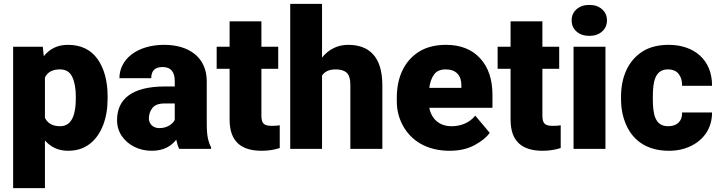

<svg xmlns="http://www.w3.org/2000/svg" viewBox="-20 -770 3726 993"><path d="M536.6 -270.5C536.6 -351.1 519 -415.5 484.4 -464.8C449.2 -513.7 397.9 -538.1 331.1 -538.1C276.4 -538.1 236.3 -516.6 206.5 -479.5L201.2 -528.3H47.9V203.1H212.4V-43.5C241.7 -10.3 280.3 9.8 331.5 9.8C376 9.8 413.6 -2 444.3 -25.9C504.9 -72.8 536.6 -158.2 536.6 -260.3ZM372.1 -260.3C372.1 -181.2 353.5 -117.2 291 -117.2C250.5 -117.2 226.1 -133.3 212.4 -160.6V-369.1C225.6 -397 251.5 -411.1 290 -411.1C320.8 -411.1 341.8 -397.9 354 -371.6C366.2 -345.2 372.1 -311.5 372.1 -270.5Z M1071.8 0V-8.3C1064.5 -21.5 1059.1 -37.1 1055.2 -55.2C1051.3 -72.8 1049.3 -98.6 1049.3 -133.3V-349.6C1049.3 -475.1 955.1 -538.1 829.6 -538.1C689 -538.1 597.7 -463.9 597.7 -365.7H762.2C762.2 -404.3 781.7 -423.3 820.8 -423.3C866.2 -423.3 883.8 -395 883.8 -350.6V-322.8H833C663.1 -322.8 585.4 -257.8 585.4 -148.9C585.4 -117.7 593.8 -90.3 609.9 -66.4C642.6 -18.6 699.7 9.8 764.6 9.8C828.6 9.8 866.2 -15.6 891.6 -47.4C895.5 -28.3 900.4 -12.7 906.7 0ZM803.7 -107.4C772.9 -107.4 750 -127.9 750 -157.7C750 -177.7 755.9 -195.8 768.1 -211.4C780.3 -227.1 801.3 -234.9 832 -234.9H883.8V-149.4C872.1 -127.9 844.2 -107.4 803.7 -107.4Z M1332 -528.3V-659.7H1167.5V-528.3H1100.6V-414.1H1167.5V-151.9C1167.5 -37.1 1228 9.8 1334 9.8C1366.7 9.8 1397.9 4.9 1426.8 -4.4V-122.1C1415.5 -120.1 1404.8 -119.1 1385.7 -119.1C1345.2 -119.1 1332 -130.9 1332 -172.4V-414.1H1418.9V-528.3Z M1481 -750V0H1645.5V-379.4C1659.2 -399.4 1681.2 -411.1 1716.8 -411.1C1740.7 -411.1 1759.3 -405.8 1772.5 -394.5C1785.6 -383.3 1792 -361.3 1792 -329.1V0H1957.5V-328.1C1957.5 -481.9 1884.8 -538.1 1780.3 -538.1C1725.1 -538.1 1678.7 -513.7 1645.5 -472.2V-750Z M2304.7 9.8C2355.5 9.8 2398.9 0 2434.6 -19.5C2470.2 -38.6 2496.6 -60.1 2512.7 -83L2438 -171.9C2406.7 -132.8 2360.4 -117.2 2315.4 -117.2C2252.9 -117.2 2211.9 -153.8 2200.2 -212.4H2526.9V-279.3C2526.9 -358.9 2505.9 -421.9 2463.4 -468.3C2420.9 -514.6 2361.8 -538.1 2287.1 -538.1C2231 -538.1 2183.6 -525.9 2146 -502C2069.8 -453.6 2032.2 -368.2 2032.2 -265.1V-246.6C2032.2 -200.2 2043 -157.7 2064.5 -119.1C2107.4 -41 2189.9 9.8 2304.7 9.8ZM2285.6 -411.1C2337.9 -411.1 2366.7 -380.4 2366.2 -328.1V-315.4H2200.2C2203.6 -343.3 2211.9 -366.2 2224.6 -384.3C2237.3 -402.3 2257.8 -411.1 2285.6 -411.1Z M2785.2 -528.3V-659.7H2620.6V-528.3H2553.7V-414.1H2620.6V-151.9C2620.6 -37.1 2681.2 9.8 2787.1 9.8C2819.8 9.8 2851.1 4.9 2879.9 -4.4V-122.1C2868.7 -120.1 2857.9 -119.1 2838.9 -119.1C2798.3 -119.1 2785.2 -130.9 2785.2 -172.4V-414.1H2872.1V-528.3Z M2936.5 -664.6C2936.5 -641.1 2944.8 -622.1 2961.9 -606.9C2979 -591.8 3001 -584.5 3027.8 -584.5C3054.7 -584.5 3076.7 -591.8 3093.8 -606.9C3110.8 -622.1 3119.1 -641.1 3119.1 -664.6C3119.1 -688 3110.8 -707 3093.8 -722.2C3076.7 -737.3 3054.7 -744.6 3027.8 -744.6C3001 -744.6 2979 -737.3 2961.9 -722.2C2944.8 -707 2936.5 -688 2936.5 -664.6ZM2946.3 -528.3V0H3111.3V-528.3Z M3435.5 -117.2C3366.7 -117.2 3356.4 -180.7 3356.4 -258.3V-269.5C3356.4 -345.7 3366.7 -411.1 3434.6 -411.1C3459.5 -411.1 3478.5 -402.8 3490.7 -386.7C3502.9 -370.1 3508.3 -350.1 3507.8 -326.2H3662.6C3663.6 -460.9 3569.3 -538.1 3438.5 -538.1C3383.8 -538.1 3338.4 -526.4 3301.8 -502.9C3228.5 -455.6 3191.9 -371.6 3191.9 -269.5V-258.3C3191.9 -207.5 3201.2 -162.1 3219.7 -121.6C3256.3 -40.5 3329.6 9.8 3439.5 9.8C3481.9 9.8 3520 1.5 3553.7 -15.1C3621.1 -47.9 3663.1 -108.9 3662.6 -188.5H3507.8C3509.3 -143.6 3481.9 -117.2 3435.5 -117.2Z"/></svg>

Font: Vazirmatn Black
Style: Regular
Weight: 900
Designer: Saber Rastikerdar
Foundry: Saber Rastikerdar
Version: Version 33.003